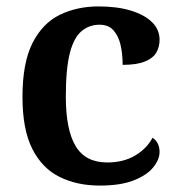

<svg xmlns="http://www.w3.org/2000/svg" viewBox="-20 -568 555 598"><path d="M291 10Q220 10 165.5 -17Q111 -44 80.5 -104.5Q50 -165 50 -266Q50 -373 81.5 -434.5Q113 -496 166.5 -522Q220 -548 287 -548Q345 -548 387.5 -535Q430 -522 453.5 -499Q477 -476 477 -444Q477 -422 467 -404.5Q457 -387 431.5 -376.5Q406 -366 362 -366Q362 -400 355.5 -428Q349 -456 333.5 -473.5Q318 -491 290 -491Q258 -491 234 -471Q210 -451 197.5 -402.5Q185 -354 185 -267Q185 -164 215.5 -113Q246 -62 314 -62Q365 -62 401.5 -84Q438 -106 455 -139Q466 -132 471.5 -120.5Q477 -109 477 -95Q477 -71 457 -46.5Q437 -22 396 -6Q355 10 291 10Z"/></svg>

Font: Noto Naskh Arabic SemiBold
Style: Regular
Weight: 600
Designer: Monotype Design Team, David Williams, Mohamad Dakak and Nizar Qandah
Foundry: Monotype Imaging Inc.
Version: Version 2.016